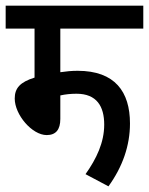

<svg xmlns="http://www.w3.org/2000/svg" viewBox="-20 -642 526 678"><path d="M193 -541H486V-622H0V-541H102V-368C51 -352 32 -331 32 -294C32 -237 93 -165 145 -165C177 -165 193 -184 193 -222V-305C211 -309 230 -311 250 -311C322 -311 348 -266 348 -202C348 -139 321 -82 282 -27L363 16C413 -53 439 -128 439 -206C439 -318 386 -392 254 -392C233 -392 213 -390 193 -387Z"/></svg>

Font: Noto Sans Devanagari Condensed Medium
Style: Regular
Weight: 500
Width: 3
Designer: Jelle Bosma - Monotype Design Team
Foundry: Monotype Imaging Inc.
Version: Version 2.004